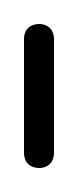

<svg xmlns="http://www.w3.org/2000/svg" viewBox="-20 -140 65 160"><path d="M0 -13H25V-108H0ZM13 -25Q9 -25 6 -23.5Q3 -22 1.5 -19Q0 -16 0 -13Q0 -9 1.5 -6Q3 -3 6 -1.5Q9 0 13 0Q16 0 19 -1.5Q22 -3 23.5 -6Q25 -9 25 -13Q25 -16 23.5 -19Q22 -22 19 -23.5Q16 -25 13 -25ZM13 -120Q9 -120 6 -118.5Q3 -117 1.5 -114Q0 -111 0 -108Q0 -104 1.5 -101Q3 -98 6 -96.5Q9 -95 13 -95Q16 -95 19 -96.5Q22 -98 23.5 -101Q25 -104 25 -108Q25 -111 23.5 -114Q22 -117 19 -118.5Q16 -120 13 -120Z"/></svg>

Font: Wavefont Thin
Style: Regular
Weight: 100
Monospace: yes
Version: Version 3.005;gftools[0.9.33]